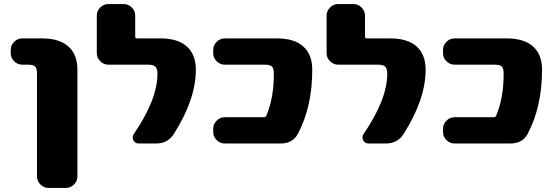

<svg xmlns="http://www.w3.org/2000/svg" viewBox="-20 -710 2735 950"><path d="M188 -520Q274 -520 318.5 -480Q363 -440 363 -365V163Q363 186 346 203Q329 220 306 220H220Q197 220 180 203Q163 186 163 163V-345Q163 -372 153.5 -381Q144 -390 118 -390H90Q67 -390 50 -407Q33 -424 33 -447V-463Q33 -486 50 -503Q67 -520 90 -520Z M774 -520Q860 -520 904.5 -480Q949 -440 949 -365Q949 -219 840 -47Q810 0 752 0H666Q648 0 640 -16Q632 -32 642 -47Q759 -218 759 -345Q759 -370 749 -380Q739 -390 714 -390H516Q493 -390 476 -407Q459 -424 459 -447V-633Q459 -656 476 -673Q493 -690 516 -690H592Q615 -690 632 -673Q649 -656 649 -633V-529Q649 -520 658 -520Z M1350 -520Q1436 -520 1480.5 -480Q1525 -440 1525 -365Q1525 -182 1454 -48Q1429 0 1368 0H1092Q1069 0 1052 -17Q1035 -34 1035 -57V-73Q1035 -96 1052 -113Q1069 -130 1092 -130H1286Q1295 -130 1298 -138Q1335 -225 1335 -345Q1335 -372 1325.5 -381Q1316 -390 1290 -390H1092Q1069 -390 1052 -407Q1035 -424 1035 -447V-463Q1035 -486 1052 -503Q1069 -520 1092 -520Z M1911 -520Q1997 -520 2041.5 -480Q2086 -440 2086 -365Q2086 -219 1977 -47Q1947 0 1889 0H1803Q1785 0 1777 -16Q1769 -32 1779 -47Q1896 -218 1896 -345Q1896 -370 1886 -380Q1876 -390 1851 -390H1653Q1630 -390 1613 -407Q1596 -424 1596 -447V-633Q1596 -656 1613 -673Q1630 -690 1653 -690H1729Q1752 -690 1769 -673Q1786 -656 1786 -633V-529Q1786 -520 1795 -520Z M2487 -520Q2573 -520 2617.5 -480Q2662 -440 2662 -365Q2662 -182 2591 -48Q2566 0 2505 0H2229Q2206 0 2189 -17Q2172 -34 2172 -57V-73Q2172 -96 2189 -113Q2206 -130 2229 -130H2423Q2432 -130 2435 -138Q2472 -225 2472 -345Q2472 -372 2462.5 -381Q2453 -390 2427 -390H2229Q2206 -390 2189 -407Q2172 -424 2172 -447V-463Q2172 -486 2189 -503Q2206 -520 2229 -520Z"/></svg>

Font: Rounded Mplus 1c Black
Style: Regular
Weight: 900
Version: Version 1.059.20150529